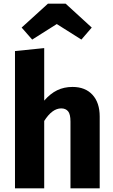

<svg xmlns="http://www.w3.org/2000/svg" viewBox="-20 -1018 613 1038"><path d="M519 -388V0H361V-361Q361 -401 348 -416.5Q335 -432 311 -432Q262 -432 219 -364V0H61V-742L219 -758V-474Q252 -512 289 -530Q326 -548 372 -548Q441 -548 480 -505.5Q519 -463 519 -388ZM97 -869 239 -998H335L476 -869L420 -804L287 -888L154 -804Z"/></svg>

Font: FiraGOUPP
Style: Bold
Weight: 700
Designer: bBox Type
Foundry: bBox Type GmbH
Version: Version 1.001